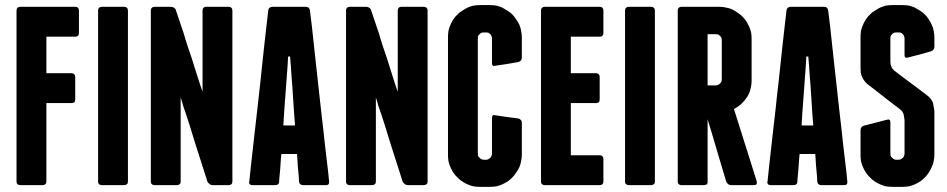

<svg xmlns="http://www.w3.org/2000/svg" viewBox="-20 -727 3719 754"><path d="M276.4 -700.2Q276.4 -700.2 248 -700.2Q219.7 -700.2 183.6 -700.2Q138.7 -700.2 98.6 -700.2Q58.6 -700.2 58.6 -700.2Q58.6 -700.2 58.6 -700.2Q58.6 -700.2 58.6 -700.2Q52.7 -700.2 48.8 -696.3Q44.9 -692.4 44.9 -685.5Q44.9 -685.5 44.9 -647.5Q44.9 -608.4 44.9 -546.9Q44.9 -514.6 44.9 -476.6Q44.9 -439.5 44.9 -400.4Q44.9 -352.5 44.9 -303.7Q44.9 -254.9 44.9 -210Q44.9 -127.9 44.9 -70.3Q44.9 -13.7 44.9 -13.7Q44.9 -13.7 44.9 -13.7Q44.9 -13.7 44.9 -13.7Q44.9 -6.8 48.8 -3.9Q52.7 0 58.6 0Q58.6 0 103.5 0Q148.4 0 148.4 0Q148.4 0 148.4 0Q148.4 0 148.4 0Q154.3 0 158.2 -3.9Q162.1 -6.8 162.1 -13.7Q162.1 -13.7 162.1 -53.7Q162.1 -93.8 162.1 -144.5Q162.1 -208 162.1 -264.6Q162.1 -322.3 162.1 -322.3Q162.1 -322.3 174.8 -322.3Q187.5 -322.3 204.1 -322.3Q224.6 -322.3 243.2 -322.3Q260.7 -322.3 260.7 -322.3Q260.7 -322.3 260.7 -322.3Q260.7 -322.3 260.7 -322.3Q267.6 -322.3 271.5 -325.2Q275.4 -329.1 275.4 -335.9Q275.4 -335.9 275.4 -380.9Q275.4 -424.8 275.4 -424.8Q275.4 -424.8 275.4 -424.8Q275.4 -424.8 275.4 -424.8Q275.4 -431.6 271.5 -435.5Q267.6 -439.5 260.7 -439.5Q260.7 -439.5 243.2 -439.5Q224.6 -439.5 204.1 -439.5Q187.5 -439.5 174.8 -439.5Q162.1 -439.5 162.1 -439.5Q162.1 -439.5 162.1 -458Q162.1 -476.6 162.1 -500Q162.1 -530.3 162.1 -556.6Q162.1 -583 162.1 -583Q162.1 -583 183.6 -583Q204.1 -583 227.5 -583Q247.1 -583 261.7 -583Q276.4 -583 276.4 -583Q276.4 -583 276.4 -583Q276.4 -583 276.4 -583Q283.2 -583 286.1 -586.9Q290 -589.8 290 -596.7Q290 -596.7 290 -641.6Q290 -685.5 290 -685.5Q290 -685.5 290 -685.5Q290 -685.5 290 -685.5Q290 -692.4 286.1 -696.3Q283.2 -700.2 276.4 -700.2Q276.4 -700.2 276.4 -700.2Q276.4 -700.2 276.4 -700.2Z M482.4 -685.5Q482.4 -685.5 482.4 -685.5Q482.4 -685.5 482.4 -685.5Q482.4 -692.4 478.5 -696.3Q474.6 -700.2 468.8 -700.2Q468.8 -700.2 423.8 -700.2Q378.9 -700.2 378.9 -700.2Q378.9 -700.2 378.9 -700.2Q378.9 -700.2 378.9 -700.2Q373 -700.2 369.1 -696.3Q365.2 -692.4 365.2 -685.5Q365.2 -685.5 365.2 -647.5Q365.2 -608.4 365.2 -546.9Q365.2 -514.6 365.2 -476.6Q365.2 -439.5 365.2 -400.4Q365.2 -352.5 365.2 -303.7Q365.2 -254.9 365.2 -210Q365.2 -127.9 365.2 -70.3Q365.2 -13.7 365.2 -13.7Q365.2 -13.7 365.2 -13.7Q365.2 -13.7 365.2 -13.7Q365.2 -6.8 369.1 -3.9Q373 0 378.9 0Q378.9 0 423.8 0Q468.8 0 468.8 0Q468.8 0 468.8 0Q468.8 0 468.8 0Q474.6 0 478.5 -3.9Q482.4 -6.8 482.4 -13.7Q482.4 -13.7 482.4 -52.7Q482.4 -91.8 482.4 -153.3Q482.4 -185.5 482.4 -222.7Q482.4 -260.7 482.4 -299.8Q482.4 -347.7 482.4 -396.5Q482.4 -445.3 482.4 -490.2Q482.4 -572.3 482.4 -628.9Q482.4 -685.5 482.4 -685.5Z M877.9 -700.2Q877.9 -700.2 834 -700.2Q789.1 -700.2 789.1 -700.2Q789.1 -700.2 789.1 -700.2Q789.1 -700.2 789.1 -700.2Q782.2 -700.2 779.3 -696.3Q775.4 -692.4 775.4 -685.5Q775.4 -685.5 775.4 -627Q775.4 -567.4 775.4 -502Q775.4 -449.2 775.4 -407.2Q775.4 -366.2 775.4 -366.2Q775.4 -366.2 761.7 -407.2Q748 -449.2 731.4 -502.9Q723.6 -525.4 715.8 -548.8Q708 -572.3 702.1 -593.8Q688.5 -632.8 679.7 -660.2Q670.9 -686.5 670.9 -686.5Q670.9 -686.5 670.9 -686.5Q670.9 -686.5 670.9 -686.5Q670.9 -689.5 668.9 -691.4Q667 -693.4 664.1 -696.3Q661.1 -698.2 658.2 -699.2Q655.3 -700.2 652.3 -700.2Q652.3 -700.2 619.1 -700.2Q585.9 -700.2 585.9 -700.2Q585.9 -700.2 585.9 -700.2Q585.9 -700.2 585.9 -700.2Q580.1 -700.2 576.2 -696.3Q572.3 -692.4 572.3 -685.5Q572.3 -685.5 572.3 -647.5Q572.3 -608.4 572.3 -546.9Q572.3 -514.6 572.3 -476.6Q572.3 -439.5 572.3 -400.4Q572.3 -352.5 572.3 -303.7Q572.3 -254.9 572.3 -210Q572.3 -127.9 572.3 -70.3Q572.3 -13.7 572.3 -13.7Q572.3 -13.7 572.3 -13.7Q572.3 -13.7 572.3 -13.7Q572.3 -6.8 576.2 -3.9Q580.1 0 585.9 0Q585.9 0 630.9 0Q675.8 0 675.8 0Q675.8 0 675.8 0Q675.8 0 675.8 0Q681.6 0 685.5 -3.9Q689.5 -6.8 689.5 -13.7Q689.5 -13.7 689.5 -56.6Q689.5 -98.6 689.5 -154.3Q689.5 -198.2 689.5 -241.2Q689.5 -284.2 689.5 -311.5Q689.5 -327.1 689.5 -335Q689.5 -343.8 689.5 -343.8Q689.5 -343.8 692.4 -335Q695.3 -327.1 699.2 -311.5Q709 -284.2 722.7 -241.2Q736.3 -197.3 750 -153.3Q767.6 -98.6 781.2 -55.7Q794.9 -12.7 794.9 -12.7Q794.9 -12.7 794.9 -12.7Q794.9 -12.7 794.9 -12.7Q795.9 -10.7 797.9 -8.8Q800.8 -5.9 803.7 -3.9Q805.7 -2 808.6 -1Q811.5 0 814.5 0Q814.5 0 846.7 0Q877.9 0 877.9 0Q877.9 0 877.9 0Q877.9 0 877.9 0Q884.8 0 888.7 -3.9Q892.6 -6.8 892.6 -13.7Q892.6 -13.7 892.6 -52.7Q892.6 -91.8 892.6 -153.3Q892.6 -185.5 892.6 -222.7Q892.6 -260.7 892.6 -299.8Q892.6 -347.7 892.6 -396.5Q892.6 -445.3 892.6 -490.2Q892.6 -572.3 892.6 -628.9Q892.6 -685.5 892.6 -685.5Q892.6 -685.5 892.6 -685.5Q892.6 -685.5 892.6 -685.5Q892.6 -692.4 888.7 -696.3Q884.8 -700.2 877.9 -700.2Q877.9 -700.2 877.9 -700.2Q877.9 -700.2 877.9 -700.2Z M1197.3 -685.5Q1197.3 -685.5 1197.3 -685.5Q1197.3 -685.5 1197.3 -685.5Q1196.3 -692.4 1192.4 -696.3Q1188.5 -700.2 1181.6 -700.2Q1181.6 -700.2 1157.2 -700.2Q1131.8 -700.2 1105.5 -700.2Q1083 -700.2 1066.4 -700.2Q1049.8 -700.2 1049.8 -700.2Q1049.8 -700.2 1049.8 -700.2Q1049.8 -700.2 1049.8 -700.2Q1043 -700.2 1038.1 -696.3Q1034.2 -692.4 1033.2 -685.5Q1033.2 -685.5 1032.2 -673.8Q1031.2 -662.1 1028.3 -641.6Q1024.4 -602.5 1016.6 -538.1Q1009.8 -473.6 1002 -400.4Q996.1 -352.5 991.2 -303.7Q985.4 -254.9 980.5 -210Q970.7 -127.9 964.8 -70.3Q959 -13.7 959 -13.7Q959 -13.7 959 -13.7Q959 -13.7 959 -13.7Q958 -12.7 958 -11.7Q958 -6.8 960.9 -3.9Q963.9 0 970.7 0Q970.7 0 1015.6 0Q1061.5 0 1061.5 0Q1061.5 0 1061.5 0Q1061.5 0 1061.5 0Q1068.4 0 1072.3 -3.9Q1076.2 -6.8 1076.2 -13.7Q1076.2 -13.7 1077.1 -28.3Q1078.1 -42 1080.1 -59.6Q1082 -82 1083 -102.5Q1085 -122.1 1085 -122.1Q1085 -122.1 1115.2 -122.1Q1146.5 -122.1 1146.5 -122.1Q1146.5 -122.1 1147.5 -108.4Q1148.4 -93.8 1149.4 -76.2Q1151.4 -53.7 1153.3 -34.2Q1154.3 -13.7 1154.3 -13.7Q1154.3 -13.7 1154.3 -13.7Q1154.3 -13.7 1154.3 -13.7Q1155.3 -6.8 1159.2 -3.9Q1163.1 0 1169.9 0Q1169.9 0 1214.8 0Q1260.7 0 1260.7 0Q1260.7 0 1260.7 0Q1260.7 0 1260.7 0Q1267.6 0 1270.5 -3.9Q1272.5 -6.8 1272.5 -11.7Q1272.5 -12.7 1272.5 -13.7Q1272.5 -13.7 1268.6 -52.7Q1263.7 -91.8 1256.8 -152.3Q1252.9 -185.5 1249 -223.6Q1245.1 -260.7 1240.2 -299.8Q1230.5 -388.7 1220.7 -476.6Q1210.9 -564.5 1205.1 -621.1Q1201.2 -651.4 1199.2 -668.9Q1197.3 -685.5 1197.3 -685.5ZM1092.8 -234.4Q1092.8 -234.4 1095.7 -284.2Q1099.6 -334 1103.5 -389.6Q1106.4 -434.6 1109.4 -469.7Q1111.3 -504.9 1111.3 -504.9Q1111.3 -504.9 1115.2 -504.9Q1119.1 -504.9 1119.1 -504.9Q1119.1 -504.9 1122.1 -469.7Q1124 -434.6 1127.9 -389.6Q1131.8 -334 1134.8 -284.2Q1138.7 -234.4 1138.7 -234.4Q1138.7 -234.4 1115.2 -234.4Q1092.8 -234.4 1092.8 -234.4Z M1644.5 -700.2Q1644.5 -700.2 1600.6 -700.2Q1555.7 -700.2 1555.7 -700.2Q1555.7 -700.2 1555.7 -700.2Q1555.7 -700.2 1555.7 -700.2Q1548.8 -700.2 1545.9 -696.3Q1542 -692.4 1542 -685.5Q1542 -685.5 1542 -627Q1542 -567.4 1542 -502Q1542 -449.2 1542 -407.2Q1542 -366.2 1542 -366.2Q1542 -366.2 1528.3 -407.2Q1514.6 -449.2 1498 -502.9Q1490.2 -525.4 1482.4 -548.8Q1474.6 -572.3 1468.8 -593.8Q1455.1 -632.8 1446.3 -660.2Q1437.5 -686.5 1437.5 -686.5Q1437.5 -686.5 1437.5 -686.5Q1437.5 -686.5 1437.5 -686.5Q1437.5 -689.5 1435.5 -691.4Q1433.6 -693.4 1430.7 -696.3Q1427.7 -698.2 1424.8 -699.2Q1421.9 -700.2 1418.9 -700.2Q1418.9 -700.2 1385.7 -700.2Q1352.5 -700.2 1352.5 -700.2Q1352.5 -700.2 1352.5 -700.2Q1352.5 -700.2 1352.5 -700.2Q1346.7 -700.2 1342.8 -696.3Q1338.9 -692.4 1338.9 -685.5Q1338.9 -685.5 1338.9 -647.5Q1338.9 -608.4 1338.9 -546.9Q1338.9 -514.6 1338.9 -476.6Q1338.9 -439.5 1338.9 -400.4Q1338.9 -352.5 1338.9 -303.7Q1338.9 -254.9 1338.9 -210Q1338.9 -127.9 1338.9 -70.3Q1338.9 -13.7 1338.9 -13.7Q1338.9 -13.7 1338.9 -13.7Q1338.9 -13.7 1338.9 -13.7Q1338.9 -6.8 1342.8 -3.9Q1346.7 0 1352.5 0Q1352.5 0 1397.5 0Q1442.4 0 1442.4 0Q1442.4 0 1442.4 0Q1442.4 0 1442.4 0Q1448.2 0 1452.1 -3.9Q1456.1 -6.8 1456.1 -13.7Q1456.1 -13.7 1456.1 -56.6Q1456.1 -98.6 1456.1 -154.3Q1456.1 -198.2 1456.1 -241.2Q1456.1 -284.2 1456.1 -311.5Q1456.1 -327.1 1456.1 -335Q1456.1 -343.8 1456.1 -343.8Q1456.1 -343.8 1459 -335Q1461.9 -327.1 1465.8 -311.5Q1475.6 -284.2 1489.3 -241.2Q1502.9 -197.3 1516.6 -153.3Q1534.2 -98.6 1547.9 -55.7Q1561.5 -12.7 1561.5 -12.7Q1561.5 -12.7 1561.5 -12.7Q1561.5 -12.7 1561.5 -12.7Q1562.5 -10.7 1564.5 -8.8Q1567.4 -5.9 1570.3 -3.9Q1572.3 -2 1575.2 -1Q1578.1 0 1581.1 0Q1581.1 0 1613.3 0Q1644.5 0 1644.5 0Q1644.5 0 1644.5 0Q1644.5 0 1644.5 0Q1651.4 0 1655.3 -3.9Q1659.2 -6.8 1659.2 -13.7Q1659.2 -13.7 1659.2 -52.7Q1659.2 -91.8 1659.2 -153.3Q1659.2 -185.5 1659.2 -222.7Q1659.2 -260.7 1659.2 -299.8Q1659.2 -347.7 1659.2 -396.5Q1659.2 -445.3 1659.2 -490.2Q1659.2 -572.3 1659.2 -628.9Q1659.2 -685.5 1659.2 -685.5Q1659.2 -685.5 1659.2 -685.5Q1659.2 -685.5 1659.2 -685.5Q1659.2 -692.4 1655.3 -696.3Q1651.4 -700.2 1644.5 -700.2Q1644.5 -700.2 1644.5 -700.2Q1644.5 -700.2 1644.5 -700.2Z M1903.3 -707Q1903.3 -707 1883.8 -707Q1865.2 -707 1865.2 -707Q1865.2 -707 1865.2 -707Q1865.2 -707 1865.2 -707Q1852.5 -707 1839.8 -705.1Q1827.1 -702.1 1816.4 -697.3Q1804.7 -691.4 1794.9 -684.6Q1784.2 -678.7 1776.4 -669.9Q1767.6 -662.1 1760.7 -651.4Q1753.9 -641.6 1749 -629.9Q1744.1 -619.1 1741.2 -606.4Q1739.3 -593.8 1739.3 -581.1Q1739.3 -581.1 1739.3 -521.5Q1739.3 -461.9 1739.3 -384.8Q1739.3 -323.2 1739.3 -262.7Q1739.3 -202.1 1739.3 -164.1Q1739.3 -143.6 1739.3 -130.9Q1739.3 -119.1 1739.3 -119.1Q1739.3 -119.1 1739.3 -119.1Q1739.3 -119.1 1739.3 -119.1Q1739.3 -106.4 1741.2 -93.8Q1744.1 -81.1 1749 -70.3Q1753.9 -58.6 1760.7 -48.8Q1767.6 -38.1 1776.4 -30.3Q1784.2 -21.5 1794.9 -14.6Q1804.7 -7.8 1816.4 -2.9Q1827.1 2 1839.8 4.9Q1852.5 6.8 1865.2 6.8Q1865.2 6.8 1883.8 6.8Q1903.3 6.8 1903.3 6.8Q1903.3 6.8 1903.3 6.8Q1903.3 6.8 1903.3 6.8Q1916 6.8 1928.7 4.9Q1940.4 2 1952.1 -2.9Q1962.9 -7.8 1973.6 -14.6Q1983.4 -21.5 1992.2 -30.3Q2000 -38.1 2006.8 -48.8Q2013.7 -58.6 2019.5 -70.3Q2024.4 -81.1 2026.4 -93.8Q2029.3 -106.4 2029.3 -119.1Q2029.3 -119.1 2029.3 -134.8Q2029.3 -151.4 2029.3 -171.9Q2029.3 -198.2 2029.3 -220.7Q2029.3 -244.1 2029.3 -244.1Q2029.3 -244.1 2029.3 -244.1Q2029.3 -244.1 2029.3 -244.1Q2029.3 -251 2026.4 -254.9Q2022.5 -259.8 2015.6 -261.7Q2015.6 -261.7 1970.7 -267.6Q1924.8 -274.4 1924.8 -274.4Q1924.8 -274.4 1924.8 -274.4Q1924.8 -274.4 1924.8 -274.4Q1918 -276.4 1915 -273.4Q1912.1 -270.5 1912.1 -263.7Q1912.1 -263.7 1912.1 -238.3Q1912.1 -212.9 1912.1 -183.6Q1912.1 -160.2 1912.1 -142.6Q1912.1 -124 1912.1 -124Q1912.1 -124 1912.1 -124Q1912.1 -124 1912.1 -124Q1912.1 -119.1 1910.2 -115.2Q1909.2 -110.4 1905.3 -107.4Q1901.4 -103.5 1897.5 -101.6Q1893.6 -99.6 1887.7 -99.6Q1887.7 -99.6 1883.8 -99.6Q1879.9 -99.6 1879.9 -99.6Q1879.9 -99.6 1879.9 -99.6Q1879.9 -99.6 1879.9 -99.6Q1875 -99.6 1871.1 -101.6Q1867.2 -103.5 1863.3 -107.4Q1859.4 -110.4 1857.4 -115.2Q1856.4 -119.1 1856.4 -124Q1856.4 -124 1856.4 -182.6Q1856.4 -240.2 1856.4 -316.4Q1856.4 -348.6 1856.4 -380.9Q1856.4 -414.1 1856.4 -443.4Q1856.4 -500 1856.4 -538.1Q1856.4 -576.2 1856.4 -576.2Q1856.4 -576.2 1856.4 -576.2Q1856.4 -576.2 1856.4 -576.2Q1856.4 -581.1 1857.4 -585Q1859.4 -588.9 1863.3 -592.8Q1867.2 -596.7 1871.1 -598.6Q1875 -599.6 1879.9 -599.6Q1879.9 -599.6 1883.8 -599.6Q1887.7 -599.6 1887.7 -599.6Q1887.7 -599.6 1887.7 -599.6Q1887.7 -599.6 1887.7 -599.6Q1893.6 -599.6 1897.5 -598.6Q1901.4 -596.7 1905.3 -592.8Q1909.2 -588.9 1910.2 -585Q1912.1 -581.1 1912.1 -576.2Q1912.1 -576.2 1912.1 -527.3Q1912.1 -478.5 1912.1 -478.5Q1912.1 -478.5 1912.1 -478.5Q1912.1 -478.5 1912.1 -478.5Q1912.1 -472.7 1915 -469.7Q1918 -466.8 1924.8 -468.8Q1924.8 -468.8 1970.7 -475.6Q2015.6 -483.4 2015.6 -483.4Q2015.6 -483.4 2015.6 -483.4Q2015.6 -483.4 2015.6 -483.4Q2022.5 -485.4 2026.4 -490.2Q2029.3 -494.1 2029.3 -501Q2029.3 -501 2029.3 -541Q2029.3 -581.1 2029.3 -581.1Q2029.3 -581.1 2029.3 -581.1Q2029.3 -581.1 2029.3 -581.1Q2029.3 -593.8 2026.4 -606.4Q2024.4 -619.1 2019.5 -629.9Q2013.7 -641.6 2006.8 -651.4Q2000 -662.1 1992.2 -669.9Q1983.4 -678.7 1973.6 -684.6Q1962.9 -691.4 1952.1 -697.3Q1940.4 -702.1 1928.7 -705.1Q1916 -707 1903.3 -707Q1903.3 -707 1903.3 -707Q1903.3 -707 1903.3 -707Z M2335.9 -117.2Q2335.9 -117.2 2321.3 -117.2Q2306.6 -117.2 2287.1 -117.2Q2263.7 -117.2 2243.2 -117.2Q2221.7 -117.2 2221.7 -117.2Q2221.7 -117.2 2221.7 -155.3Q2221.7 -193.4 2221.7 -234.4Q2221.7 -269.5 2221.7 -295.9Q2221.7 -322.3 2221.7 -322.3Q2221.7 -322.3 2234.4 -322.3Q2247.1 -322.3 2263.7 -322.3Q2284.2 -322.3 2302.7 -322.3Q2320.3 -322.3 2320.3 -322.3Q2320.3 -322.3 2320.3 -322.3Q2320.3 -322.3 2320.3 -322.3Q2327.1 -322.3 2331.1 -325.2Q2335 -329.1 2335 -335.9Q2335 -335.9 2335 -380.9Q2335 -424.8 2335 -424.8Q2335 -424.8 2335 -424.8Q2335 -424.8 2335 -424.8Q2335 -431.6 2331.1 -435.5Q2327.1 -439.5 2320.3 -439.5Q2320.3 -439.5 2302.7 -439.5Q2284.2 -439.5 2263.7 -439.5Q2247.1 -439.5 2234.4 -439.5Q2221.7 -439.5 2221.7 -439.5Q2221.7 -439.5 2221.7 -458Q2221.7 -476.6 2221.7 -500Q2221.7 -530.3 2221.7 -556.6Q2221.7 -583 2221.7 -583Q2221.7 -583 2243.2 -583Q2263.7 -583 2287.1 -583Q2306.6 -583 2321.3 -583Q2335.9 -583 2335.9 -583Q2335.9 -583 2335.9 -583Q2335.9 -583 2335.9 -583Q2342.8 -583 2345.7 -586.9Q2349.6 -589.8 2349.6 -596.7Q2349.6 -596.7 2349.6 -641.6Q2349.6 -685.5 2349.6 -685.5Q2349.6 -685.5 2349.6 -685.5Q2349.6 -685.5 2349.6 -685.5Q2349.6 -692.4 2345.7 -696.3Q2342.8 -700.2 2335.9 -700.2Q2335.9 -700.2 2307.6 -700.2Q2279.3 -700.2 2243.2 -700.2Q2198.2 -700.2 2158.2 -700.2Q2118.2 -700.2 2118.2 -700.2Q2118.2 -700.2 2118.2 -700.2Q2118.2 -700.2 2118.2 -700.2Q2112.3 -700.2 2108.4 -696.3Q2104.5 -692.4 2104.5 -685.5Q2104.5 -685.5 2104.5 -647.5Q2104.5 -608.4 2104.5 -546.9Q2104.5 -514.6 2104.5 -476.6Q2104.5 -439.5 2104.5 -400.4Q2104.5 -352.5 2104.5 -303.7Q2104.5 -254.9 2104.5 -210Q2104.5 -127.9 2104.5 -70.3Q2104.5 -13.7 2104.5 -13.7Q2104.5 -13.7 2104.5 -13.7Q2104.5 -13.7 2104.5 -13.7Q2104.5 -6.8 2108.4 -3.9Q2112.3 0 2118.2 0Q2118.2 0 2146.5 0Q2174.8 0 2210.9 0Q2255.9 0 2295.9 0Q2335.9 0 2335.9 0Q2335.9 0 2335.9 0Q2335.9 0 2335.9 0Q2342.8 0 2345.7 -3.9Q2349.6 -6.8 2349.6 -13.7Q2349.6 -13.7 2349.6 -58.6Q2349.6 -102.5 2349.6 -102.5Q2349.6 -102.5 2349.6 -102.5Q2349.6 -102.5 2349.6 -102.5Q2349.6 -109.4 2345.7 -113.3Q2342.8 -117.2 2335.9 -117.2Q2335.9 -117.2 2335.9 -117.2Q2335.9 -117.2 2335.9 -117.2Z M2551.8 -685.5Q2551.8 -685.5 2551.8 -685.5Q2551.8 -685.5 2551.8 -685.5Q2551.8 -692.4 2547.9 -696.3Q2543.9 -700.2 2538.1 -700.2Q2538.1 -700.2 2493.2 -700.2Q2448.2 -700.2 2448.2 -700.2Q2448.2 -700.2 2448.2 -700.2Q2448.2 -700.2 2448.2 -700.2Q2442.4 -700.2 2438.5 -696.3Q2434.6 -692.4 2434.6 -685.5Q2434.6 -685.5 2434.6 -647.5Q2434.6 -608.4 2434.6 -546.9Q2434.6 -514.6 2434.6 -476.6Q2434.6 -439.5 2434.6 -400.4Q2434.6 -352.5 2434.6 -303.7Q2434.6 -254.9 2434.6 -210Q2434.6 -127.9 2434.6 -70.3Q2434.6 -13.7 2434.6 -13.7Q2434.6 -13.7 2434.6 -13.7Q2434.6 -13.7 2434.6 -13.7Q2434.6 -6.8 2438.5 -3.9Q2442.4 0 2448.2 0Q2448.2 0 2493.2 0Q2538.1 0 2538.1 0Q2538.1 0 2538.1 0Q2538.1 0 2538.1 0Q2543.9 0 2547.9 -3.9Q2551.8 -6.8 2551.8 -13.7Q2551.8 -13.7 2551.8 -52.7Q2551.8 -91.8 2551.8 -153.3Q2551.8 -185.5 2551.8 -222.7Q2551.8 -260.7 2551.8 -299.8Q2551.8 -347.7 2551.8 -396.5Q2551.8 -445.3 2551.8 -490.2Q2551.8 -572.3 2551.8 -628.9Q2551.8 -685.5 2551.8 -685.5Z M2862.3 -298.8Q2862.3 -298.8 2862.3 -298.8Q2862.3 -298.8 2862.3 -298.8Q2878.9 -307.6 2890.6 -318.4Q2903.3 -330.1 2913.1 -344.7Q2922.9 -359.4 2926.8 -376Q2931.6 -392.6 2931.6 -411.1Q2931.6 -411.1 2931.6 -431.6Q2931.6 -453.1 2931.6 -480.5Q2931.6 -513.7 2931.6 -543.9Q2931.6 -574.2 2931.6 -574.2Q2931.6 -574.2 2931.6 -574.2Q2931.6 -574.2 2931.6 -574.2Q2931.6 -586.9 2929.7 -599.6Q2926.8 -611.3 2921.9 -623Q2916 -633.8 2910.2 -644.5Q2903.3 -654.3 2894.5 -663.1Q2886.7 -670.9 2876 -677.7Q2866.2 -684.6 2854.5 -690.4Q2843.8 -695.3 2831.1 -697.3Q2818.4 -700.2 2805.7 -700.2Q2805.7 -700.2 2786.1 -700.2Q2766.6 -700.2 2742.2 -700.2Q2710.9 -700.2 2683.6 -700.2Q2655.3 -700.2 2655.3 -700.2Q2655.3 -700.2 2655.3 -700.2Q2655.3 -700.2 2655.3 -700.2Q2649.4 -700.2 2645.5 -696.3Q2641.6 -692.4 2641.6 -685.5Q2641.6 -685.5 2641.6 -647.5Q2641.6 -608.4 2641.6 -546.9Q2641.6 -514.6 2641.6 -476.6Q2641.6 -439.5 2641.6 -400.4Q2641.6 -352.5 2641.6 -303.7Q2641.6 -254.9 2641.6 -210Q2641.6 -127.9 2641.6 -70.3Q2641.6 -13.7 2641.6 -13.7Q2641.6 -13.7 2641.6 -13.7Q2641.6 -13.7 2641.6 -13.7Q2641.6 -6.8 2645.5 -3.9Q2649.4 0 2655.3 0Q2655.3 0 2700.2 0Q2745.1 0 2745.1 0Q2745.1 0 2745.1 0Q2745.1 0 2745.1 0Q2750 0 2753.9 -2Q2756.8 -4.9 2757.8 -9.8Q2757.8 -9.8 2757.8 -4.9Q2758.8 0 2758.8 0Q2758.8 0 2758.8 -33.2Q2758.8 -67.4 2758.8 -110.4Q2758.8 -163.1 2758.8 -210.9Q2758.8 -258.8 2758.8 -258.8Q2758.8 -258.8 2772.5 -213.9Q2786.1 -168 2800.8 -118.2Q2812.5 -77.1 2822.3 -45.9Q2832 -13.7 2832 -13.7Q2832 -13.7 2832 -13.7Q2832 -13.7 2832 -13.7Q2832 -10.7 2835 -8.8Q2836.9 -5.9 2839.8 -3.9Q2841.8 -2 2844.7 -1Q2847.7 0 2850.6 0Q2850.6 0 2896.5 0Q2941.4 0 2941.4 0Q2941.4 0 2941.4 0Q2941.4 0 2941.4 0Q2948.2 0 2951.2 -3.9Q2952.1 -5.9 2952.1 -9.8Q2952.1 -11.7 2952.1 -13.7Q2952.1 -13.7 2940.4 -50.8Q2928.7 -87.9 2914.1 -134.8Q2895.5 -193.4 2878.9 -246.1Q2862.3 -298.8 2862.3 -298.8ZM2758.8 -592.8Q2758.8 -592.8 2774.4 -592.8Q2791 -592.8 2791 -592.8Q2791 -592.8 2791 -592.8Q2791 -592.8 2791 -592.8Q2795.9 -592.8 2799.8 -591.8Q2803.7 -589.8 2807.6 -585.9Q2811.5 -582 2813.5 -578.1Q2814.5 -574.2 2814.5 -569.3Q2814.5 -569.3 2814.5 -549.8Q2814.5 -529.3 2814.5 -503.9Q2814.5 -472.7 2814.5 -444.3Q2814.5 -416 2814.5 -416Q2814.5 -416 2814.5 -416Q2814.5 -416 2814.5 -416Q2814.5 -411.1 2813.5 -407.2Q2811.5 -402.3 2807.6 -399.4Q2803.7 -395.5 2799.8 -393.6Q2795.9 -391.6 2791 -391.6Q2791 -391.6 2774.4 -391.6Q2758.8 -391.6 2758.8 -391.6Q2758.8 -391.6 2758.8 -418Q2758.8 -444.3 2758.8 -477.5Q2758.8 -518.6 2758.8 -555.7Q2758.8 -592.8 2758.8 -592.8Z M3232.4 -685.5Q3232.4 -685.5 3232.4 -685.5Q3232.4 -685.5 3232.4 -685.5Q3231.4 -692.4 3227.5 -696.3Q3223.6 -700.2 3216.8 -700.2Q3216.8 -700.2 3192.4 -700.2Q3167 -700.2 3140.6 -700.2Q3118.2 -700.2 3101.6 -700.2Q3085 -700.2 3085 -700.2Q3085 -700.2 3085 -700.2Q3085 -700.2 3085 -700.2Q3078.1 -700.2 3073.2 -696.3Q3069.3 -692.4 3068.4 -685.5Q3068.4 -685.5 3067.4 -673.8Q3066.4 -662.1 3063.5 -641.6Q3059.6 -602.5 3051.8 -538.1Q3044.9 -473.6 3037.1 -400.4Q3031.2 -352.5 3026.4 -303.7Q3020.5 -254.9 3015.6 -210Q3005.9 -127.9 3000 -70.3Q2994.1 -13.7 2994.1 -13.7Q2994.1 -13.7 2994.1 -13.7Q2994.1 -13.7 2994.1 -13.7Q2993.2 -12.7 2993.2 -11.7Q2993.2 -6.8 2996.1 -3.9Q2999 0 3005.9 0Q3005.9 0 3050.8 0Q3096.7 0 3096.7 0Q3096.7 0 3096.7 0Q3096.7 0 3096.7 0Q3103.5 0 3107.4 -3.9Q3111.3 -6.8 3111.3 -13.7Q3111.3 -13.7 3112.3 -28.3Q3113.3 -42 3115.2 -59.6Q3117.2 -82 3118.2 -102.5Q3120.1 -122.1 3120.1 -122.1Q3120.1 -122.1 3150.4 -122.1Q3181.6 -122.1 3181.6 -122.1Q3181.6 -122.1 3182.6 -108.4Q3183.6 -93.8 3184.6 -76.2Q3186.5 -53.7 3188.5 -34.2Q3189.5 -13.7 3189.5 -13.7Q3189.5 -13.7 3189.5 -13.7Q3189.5 -13.7 3189.5 -13.7Q3190.4 -6.8 3194.3 -3.9Q3198.2 0 3205.1 0Q3205.1 0 3250 0Q3295.9 0 3295.9 0Q3295.9 0 3295.9 0Q3295.9 0 3295.9 0Q3302.7 0 3305.7 -3.9Q3307.6 -6.8 3307.6 -11.7Q3307.6 -12.7 3307.6 -13.7Q3307.6 -13.7 3303.7 -52.7Q3298.8 -91.8 3292 -152.3Q3288.1 -185.5 3284.2 -223.6Q3280.3 -260.7 3275.4 -299.8Q3265.6 -388.7 3255.9 -476.6Q3246.1 -564.5 3240.2 -621.1Q3236.3 -651.4 3234.4 -668.9Q3232.4 -685.5 3232.4 -685.5ZM3127.9 -234.4Q3127.9 -234.4 3130.9 -284.2Q3134.8 -334 3138.7 -389.6Q3141.6 -434.6 3144.5 -469.7Q3146.5 -504.9 3146.5 -504.9Q3146.5 -504.9 3150.4 -504.9Q3154.3 -504.9 3154.3 -504.9Q3154.3 -504.9 3157.2 -469.7Q3159.2 -434.6 3163.1 -389.6Q3167 -334 3169.9 -284.2Q3173.8 -234.4 3173.8 -234.4Q3173.8 -234.4 3150.4 -234.4Q3127.9 -234.4 3127.9 -234.4Z M3523.4 -707Q3523.4 -707 3503.9 -707Q3485.4 -707 3485.4 -707Q3485.4 -707 3485.4 -707Q3485.4 -707 3485.4 -707Q3472.7 -707 3460 -705.1Q3447.3 -702.1 3436.5 -697.3Q3424.8 -691.4 3415 -684.6Q3404.3 -678.7 3396.5 -669.9Q3387.7 -662.1 3380.9 -651.4Q3374 -641.6 3369.1 -629.9Q3364.3 -619.1 3361.3 -606.4Q3359.4 -593.8 3359.4 -581.1Q3359.4 -581.1 3359.4 -565.4Q3359.4 -549.8 3359.4 -530.3Q3359.4 -505.9 3359.4 -483.4Q3359.4 -460.9 3359.4 -460.9Q3359.4 -460.9 3359.4 -460.9Q3359.4 -460.9 3359.4 -460.9Q3359.4 -450.2 3360.4 -440.4Q3362.3 -430.7 3366.2 -423.8Q3369.1 -417 3374 -410.2Q3379.9 -402.3 3386.7 -396.5Q3386.7 -396.5 3411.1 -377.9Q3434.6 -359.4 3460.9 -338.9Q3482.4 -322.3 3499 -309.6Q3515.6 -296.9 3515.6 -296.9Q3515.6 -296.9 3515.6 -296.9Q3515.6 -296.9 3515.6 -296.9Q3520.5 -293 3523.4 -289.1Q3526.4 -284.2 3528.3 -279.3Q3529.3 -273.4 3530.3 -268.6Q3531.2 -262.7 3532.2 -255.9Q3532.2 -255.9 3532.2 -239.3Q3532.2 -222.7 3532.2 -200.2Q3532.2 -172.9 3532.2 -148.4Q3532.2 -124 3532.2 -124Q3532.2 -124 3532.2 -124Q3532.2 -124 3532.2 -124Q3532.2 -119.1 3530.3 -115.2Q3529.3 -110.4 3525.4 -107.4Q3521.5 -103.5 3517.6 -101.6Q3513.7 -99.6 3507.8 -99.6Q3507.8 -99.6 3503.9 -99.6Q3500 -99.6 3500 -99.6Q3500 -99.6 3500 -99.6Q3500 -99.6 3500 -99.6Q3495.1 -99.6 3491.2 -101.6Q3487.3 -103.5 3483.4 -107.4Q3479.5 -110.4 3477.5 -115.2Q3476.6 -119.1 3476.6 -124Q3476.6 -124 3476.6 -139.6Q3476.6 -156.2 3476.6 -176.8Q3476.6 -201.2 3476.6 -224.6Q3476.6 -247.1 3476.6 -247.1Q3476.6 -247.1 3476.6 -247.1Q3476.6 -247.1 3476.6 -247.1Q3476.6 -253.9 3472.7 -256.8Q3469.7 -258.8 3462.9 -256.8Q3462.9 -256.8 3418 -245.1Q3372.1 -233.4 3372.1 -233.4Q3372.1 -233.4 3372.1 -233.4Q3372.1 -233.4 3372.1 -233.4Q3365.2 -230.5 3362.3 -226.6Q3359.4 -221.7 3359.4 -214.8Q3359.4 -214.8 3359.4 -167Q3359.4 -119.1 3359.4 -119.1Q3359.4 -119.1 3359.4 -119.1Q3359.4 -119.1 3359.4 -119.1Q3359.4 -106.4 3361.3 -93.8Q3364.3 -81.1 3369.1 -70.3Q3374 -58.6 3380.9 -48.8Q3387.7 -38.1 3396.5 -30.3Q3404.3 -21.5 3415 -14.6Q3424.8 -7.8 3436.5 -2.9Q3447.3 2 3460 4.9Q3472.7 6.8 3485.4 6.8Q3485.4 6.8 3503.9 6.8Q3523.4 6.8 3523.4 6.8Q3523.4 6.8 3523.4 6.8Q3523.4 6.8 3523.4 6.8Q3536.1 6.8 3548.8 4.9Q3560.5 2 3572.3 -2.9Q3583 -7.8 3593.8 -14.6Q3603.5 -21.5 3612.3 -30.3Q3620.1 -38.1 3627 -48.8Q3633.8 -58.6 3638.7 -70.3Q3644.5 -81.1 3646.5 -93.8Q3649.4 -106.4 3649.4 -119.1Q3649.4 -119.1 3649.4 -140.6Q3649.4 -163.1 3649.4 -192.4Q3649.4 -226.6 3649.4 -258.8Q3649.4 -291 3649.4 -291Q3649.4 -291 3649.4 -291Q3649.4 -291 3649.4 -291Q3648.4 -299.8 3646.5 -308.6Q3645.5 -316.4 3643.6 -324.2Q3640.6 -331.1 3635.7 -337.9Q3629.9 -345.7 3622.1 -351.6Q3622.1 -351.6 3605.5 -364.3Q3588.9 -377 3566.4 -393.6Q3540 -413.1 3515.6 -431.6Q3491.2 -450.2 3491.2 -450.2Q3491.2 -450.2 3491.2 -450.2Q3491.2 -450.2 3491.2 -450.2Q3487.3 -454.1 3484.4 -458Q3481.4 -461.9 3480.5 -465.8Q3478.5 -469.7 3477.5 -474.6Q3476.6 -479.5 3476.6 -485.4Q3476.6 -485.4 3476.6 -530.3Q3476.6 -576.2 3476.6 -576.2Q3476.6 -576.2 3476.6 -576.2Q3476.6 -576.2 3476.6 -576.2Q3476.6 -581.1 3477.5 -585Q3479.5 -588.9 3483.4 -592.8Q3487.3 -596.7 3491.2 -598.6Q3495.1 -599.6 3500 -599.6Q3500 -599.6 3503.9 -599.6Q3507.8 -599.6 3507.8 -599.6Q3507.8 -599.6 3507.8 -599.6Q3507.8 -599.6 3507.8 -599.6Q3513.7 -599.6 3517.6 -598.6Q3521.5 -596.7 3525.4 -592.8Q3529.3 -588.9 3530.3 -585Q3532.2 -581.1 3532.2 -576.2Q3532.2 -576.2 3532.2 -543.9Q3532.2 -510.7 3532.2 -510.7Q3532.2 -510.7 3532.2 -510.7Q3532.2 -510.7 3532.2 -510.7Q3532.2 -503.9 3535.2 -502Q3538.1 -499 3544.9 -501Q3544.9 -501 3590.8 -512.7Q3635.7 -525.4 3635.7 -525.4Q3635.7 -525.4 3635.7 -525.4Q3635.7 -525.4 3635.7 -525.4Q3642.6 -527.3 3645.5 -532.2Q3649.4 -536.1 3649.4 -543Q3649.4 -543 3649.4 -561.5Q3649.4 -581.1 3649.4 -581.1Q3649.4 -581.1 3649.4 -581.1Q3649.4 -581.1 3649.4 -581.1Q3649.4 -593.8 3646.5 -606.4Q3644.5 -619.1 3638.7 -629.9Q3633.8 -641.6 3627 -651.4Q3620.1 -662.1 3612.3 -669.9Q3603.5 -678.7 3593.8 -684.6Q3583 -691.4 3572.3 -697.3Q3560.5 -702.1 3548.8 -705.1Q3536.1 -707 3523.4 -707Q3523.4 -707 3523.4 -707Q3523.4 -707 3523.4 -707Z"/></svg>

Font: Franchise Goodkids
Style: Regular
Weight: 500
Designer: ""
Version: ""